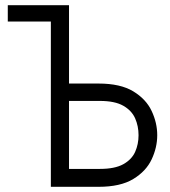

<svg xmlns="http://www.w3.org/2000/svg" viewBox="-20 -720 656 740"><path d="M10 -637V-700H215V-637ZM176 0V-700H246V-398H360Q444 -398 493.5 -368Q543 -338 564.5 -292.2Q586 -246.5 586 -199Q586 -151.5 564.5 -105.8Q543 -60 493.5 -30Q444 0 360 0ZM246 -69H365Q422.5 -69 455 -87Q487.5 -105 500.8 -134.5Q514 -164 514 -199Q514 -234 500.8 -264Q487.5 -294 455 -312.5Q422.5 -331 365 -331H246Z"/></svg>

Font: Overpass Mono Light
Style: Regular
Weight: 300
Monospace: yes
Designer: Delve Withrington, Dave Bailey
Foundry: Delve Fonts LLC
Version: Version 4.000